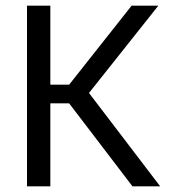

<svg xmlns="http://www.w3.org/2000/svg" viewBox="-20 -659 606 679"><path d="M448.5 0 224.5 -293.5H151.5V-359.5H224.5L445.5 -639H540L287 -320.5L286.5 -341L546.5 0ZM75.5 0V-639H158V0Z"/></svg>

Font: Anek Tamil
Style: Regular
Weight: 400
Designer: Aadarsh Rajan (Tamil), Yesha Goshar (Latin)
Foundry: Ek Type
Version: Version 1.003